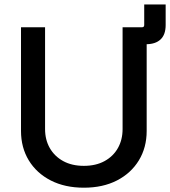

<svg xmlns="http://www.w3.org/2000/svg" viewBox="-20 -853 783 884"><path d="M545.9 -649.4V-727.5H633.8Q644 -727.5 644 -737.8V-832.5H742.7V-737.8Q742.7 -693.4 719.2 -671.4Q695.8 -649.4 651.9 -649.4ZM366.2 11.2Q278.8 11.2 213.6 -22.2Q148.4 -55.7 112.5 -114.7Q76.7 -173.8 76.7 -250V-727.5H187.5V-258.8Q187.5 -209.5 209.2 -171.4Q231 -133.3 271 -111.3Q311 -89.4 366.2 -89.4Q421.4 -89.4 461.4 -111.3Q501.5 -133.3 522.9 -171.4Q544.4 -209.5 544.4 -258.8V-727.5H655.3V-250Q655.3 -173.8 619.4 -114.7Q583.5 -55.7 518.6 -22.2Q453.6 11.2 366.2 11.2Z"/></svg>

Font: Inter 18pt Medium
Style: Regular
Weight: 500
Designer: Rasmus Andersson
Foundry: rsms
Version: Version 4.001;git-66647c0bb